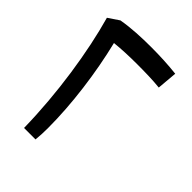

<svg xmlns="http://www.w3.org/2000/svg" viewBox="-203 -816 924 924"><g transform="rotate(45 259.5 -354.0)"><path d="M123 0H201C204 -27 205 -54 205 -82C205 -243 180 -432 140 -595C187 -600 237 -602 291 -602C342 -602 399 -601 444 -596L453 -699C400 -705 341 -708 282 -708C215 -708 147 -705 85 -694L30 -657C81 -477 119 -231 123 0Z"/></g></svg>

Font: Wafeq Medium
Style: Regular
Weight: 500
Designer: Rasmus Andersson & Azza Alameddine
Foundry: Google & TypeTogether
Version: Version 3.000;January 28, 2025;FontCreator 15.0.0.3014 64-bi